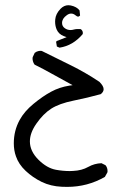

<svg xmlns="http://www.w3.org/2000/svg" viewBox="-20 -400 540 740"><path d="M238.8 320.3Q317.4 320.3 384.3 281.7L394 264.2Q394.5 262.2 394.5 259.8Q394.5 246.1 386.7 236.8L371.1 229Q343.8 230 320.3 243.2Q295.4 257.3 261.7 258.8Q255.4 259.3 249 259.3Q222.7 259.3 195.8 254.4Q160.6 248 127.9 215.3Q95.2 182.6 95.2 145Q95.2 112.3 120.1 76.7Q146.5 38.6 177.5 18.8Q208.5 -1 262.7 -12Q316.9 -22.9 368.2 -37.1Q379.4 -45.9 379.4 -56.2Q379.4 -68.4 363.3 -84.5Q310.1 -120.1 253.9 -147.9Q197.8 -175.8 141.1 -203.6Q139.2 -204.1 136.5 -204.1Q133.8 -204.1 129.9 -203.6Q121.1 -202.1 113.8 -196.3L106 -179.7Q105.5 -177.2 105.5 -175Q105.5 -172.9 105.7 -170.2Q106 -167.5 106.9 -164.1Q108.9 -156.7 113.3 -150.9Q147 -134.3 179.4 -116Q211.9 -97.7 259.8 -71.8L246.6 -69.8Q209.5 -64 177.2 -46.6Q145 -29.3 109.4 0Q73.7 29.3 55.7 62.5Q33.2 103.5 33.2 152.3Q33.2 179.7 41.5 202.6Q51.8 232.9 78.6 258.3Q106 284.2 141.1 301.3Q175.8 317.9 217.8 319.8H218.3Q228.5 320.3 238.8 320.3ZM299.3 -272.9Q299.3 -281.7 291.5 -287.6Q287.1 -288.1 284.7 -288.1Q282.2 -288.1 279.8 -288.1Q272.5 -288.1 266.6 -286.6Q257.8 -284.2 252.4 -284.2Q239.3 -284.2 229.5 -291.5Q219.2 -298.8 219.2 -311.5Q219.2 -328.6 237.3 -341.3Q245.6 -347.7 254.4 -347.7Q263.2 -347.7 272 -340.3Q277.3 -335.9 280.8 -335.9Q284.2 -335.9 287.1 -338.9L288.6 -340.3L286.6 -359.9Q275.9 -374 252.9 -378.9Q248 -379.9 243.7 -379.9Q226.6 -379.9 212.9 -365.7Q194.8 -346.7 192.9 -325.2Q192.4 -321.3 192.4 -316.9Q192.4 -299.8 198.7 -285.6Q206.5 -268.1 226.1 -260.7L236.8 -256.8L198.2 -241.7L196.3 -238.3L199.2 -220.7L209.5 -216.3Q261.2 -224.1 298.8 -268.6Q299.3 -271 299.3 -272.9Z"/></svg>

Font: Bakudai
Style: Light
Weight: 300
Version: Version 1.48